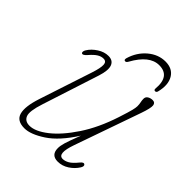

<svg xmlns="http://www.w3.org/2000/svg" viewBox="-174 -666 763 763"><g transform="rotate(45 207.5 -285.0)"><path d="M367 -60Q373.5 -54.5 366 -42Q353 -21 331.2 -6.8Q309.5 7.5 284.5 7.5Q247 7.5 247 -31Q247 -44 252.5 -63Q258 -82 277 -131Q230 -57 181 -24.8Q132 7.5 97 7.5Q54.5 7.5 45.8 -24Q37 -55.5 57 -116.5L130.5 -340Q142.5 -376.5 141.5 -393.8Q140.5 -411 124 -411Q111 -411 98.5 -403.2Q86 -395.5 69.5 -376.5Q55.5 -360.5 49 -365Q45.5 -367.5 46.2 -373Q47 -378.5 50.5 -384Q62.5 -403.5 85 -418Q107.5 -432.5 130.5 -432.5Q156 -432.5 163.8 -412Q171.5 -391.5 158.5 -351L80.5 -110Q62.5 -55 70.5 -34.5Q78.5 -14 104.5 -14Q136.5 -14 178.8 -47Q221 -80 262.2 -142Q303.5 -204 331.5 -290Q345.5 -333 349.2 -348.5Q353 -364 353 -372Q353 -384 351 -392.5Q349 -401 349 -410.5Q349 -421 358 -426.8Q367 -432.5 379 -432.5Q393 -432.5 394.8 -418.5Q396.5 -404.5 382.5 -364.5L284.5 -85Q259.5 -14 291 -14Q303.5 -14 317.2 -21.8Q331 -29.5 349.5 -52.5Q360.5 -65.5 367 -60ZM299 -549Q245 -549 203 -472.5Q198.5 -464 192.5 -464Q184 -464 187 -476Q200 -520.5 233.2 -548.8Q266.5 -577 306.5 -577Q346.5 -577 363.8 -547.8Q381 -518.5 369.5 -472.5Q367.5 -464 360.5 -464Q353.5 -464 354 -472.5Q361 -549 299 -549Z"/></g></svg>

Font: Fraunces144ptSuperSoftThinItalic
Style: Italic
Weight: 100
Italic angle: -16°
Version: Version 1.000;[0bf87f6ff]